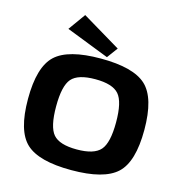

<svg xmlns="http://www.w3.org/2000/svg" viewBox="-133 -1060 1131 1194"><g transform="rotate(15 432.5 -463.0)"><path d="M517 -791 466 -722 189 -830 268 -940ZM141 -627.5Q223 -704 433 -704Q643 -704 725.5 -627.5Q808 -551 808 -345Q808 -139 725.5 -62.5Q643 14 433 14Q223 14 141 -62.5Q59 -139 59 -345Q59 -551 141 -627.5ZM433 -571Q321 -571 280.5 -524Q240 -477 240 -345Q240 -213 280.5 -166Q321 -119 433 -119Q544 -119 585 -166Q626 -213 626 -345Q626 -477 585 -524Q544 -571 433 -571Z"/></g></svg>

Font: Exo 2 Expanded
Style: Bold
Weight: 700
Width: 7
Designer: Natanael Gama
Version: Version 1.001;PS 001.001;hotconv 1.0.70;makeotf.lib2.5.58329